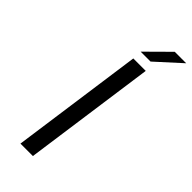

<svg xmlns="http://www.w3.org/2000/svg" viewBox="-276 -915 960 960"><g transform="rotate(45 203.5 -435.0)"><path d="M203 -700H291L193 0H105ZM205 -750 326 -870H407L275 -750Z"/></g></svg>

Font: Fivo Sans Modern
Style: Italic
Weight: 400
Designer: Alexander Slobzheninov
Foundry: Alexander Slobzheninov
Version: 1.0